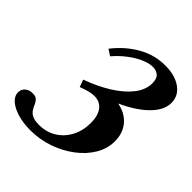

<svg xmlns="http://www.w3.org/2000/svg" viewBox="-231 -913 1063 1063"><g transform="rotate(45 301.0 -381.0)"><path d="M177 10.5Q123.5 10.5 78.8 -2.2Q34 -15 7.2 -38Q-19.5 -61 -19.5 -90.5Q-19.5 -114 -2.5 -129Q14.5 -144 42 -144Q65 -144 75.8 -134Q86.5 -124 92.8 -109.2Q99 -94.5 108 -79.5Q117 -64.5 135.5 -54.5Q154 -44.5 190 -44.5Q247 -44.5 291.2 -71.8Q335.5 -99 360.8 -147Q386 -195 386 -256Q386 -312.5 361.8 -343.8Q337.5 -375 293.5 -375Q276 -375 254.2 -369.5Q232.5 -364 201.5 -352.5L186 -395Q269 -425 333.5 -465.5Q398 -506 434.8 -553.5Q471.5 -601 471.5 -651Q471.5 -687.5 453.8 -702.8Q436 -718 409.5 -718Q380.5 -718 343.8 -702Q307 -686 269.5 -657.5Q232 -629 200 -591.5L164 -615Q220.5 -687.5 294.5 -729.8Q368.5 -772 451.5 -772Q529.5 -772 576.2 -738.2Q623 -704.5 623 -649.5Q623 -592.5 568.2 -537.5Q513.5 -482.5 416.5 -438.5Q480.5 -426 516.2 -383.5Q552 -341 552 -277.5Q552 -219.5 520.8 -167.5Q489.5 -115.5 436.2 -75.5Q383 -35.5 316 -12.5Q249 10.5 177 10.5Z"/></g></svg>

Font: Libre Caslon Text
Style: Italic
Weight: 400
Italic angle: -22.583°
Designer: Pablo Impallari, Rodrigo Fuenzalida, Katja Schimmel
Foundry: Pablo Impallari, Rodrigo Fuenzalida
Version: Version 2.000